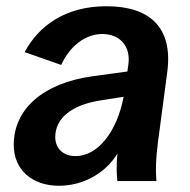

<svg xmlns="http://www.w3.org/2000/svg" viewBox="-20 -580 609 615"><path d="M169 15C246 15 318 -25 356 -88C352 -46 354 -17 356 0H481C478 -37 479 -70 486 -125L516 -351C534 -492 460 -560 321 -560C188 -560 103 -496 59 -413L176 -372C205 -435 255 -471 308 -471C363 -471 400 -433 391 -372L388 -351L278 -336C117 -314 24 -230 24 -116C24 -37 82 15 169 15ZM157 -141C157 -202 211 -244 300 -258L376 -270C355 -159 294 -80 222 -80C183 -80 157 -104 157 -141Z"/></svg>

Font: Ronzino Bold
Style: Italic
Weight: 700
Italic angle: -8°
Designer: Nunzio Mazzaferro
Foundry: Collletttivo
Version: Version 1.000;Glyphs 3.3 (3337)